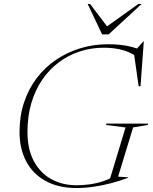

<svg xmlns="http://www.w3.org/2000/svg" viewBox="-20 -938 769 968"><path d="M366 -4Q397.5 -4 431.2 -8.5Q465 -13 497.2 -23.5Q529.5 -34 556.5 -50L531.5 -26.5L613 -295.5L514.5 -308L517 -315H727L724.5 -308L651 -295.5L575.5 -47.5L626.5 -44L626 -41.5Q586 -26.5 541.5 -14.8Q497 -3 452.2 3.5Q407.5 10 366.5 10Q275.5 10 211 -25Q146.5 -60 112.5 -123.8Q78.5 -187.5 78.5 -273Q78.5 -353 101.2 -421.5Q124 -490 165.2 -544.2Q206.5 -598.5 262.5 -636.5Q318.5 -674.5 385.2 -694.8Q452 -715 524.5 -715Q560.5 -715 590 -711.5Q619.5 -708 646 -701Q672.5 -694 696.5 -683.5L661 -682.5L702.5 -729H705L688.5 -503.5H679L655 -671.5L689 -637Q650.5 -670 605 -683.8Q559.5 -697.5 504 -697.5Q440.5 -697.5 382.8 -678.8Q325 -660 276.8 -624Q228.5 -588 193 -536.2Q157.5 -484.5 138 -418.2Q118.5 -352 118.5 -272.5Q118.5 -186.5 150.2 -126.5Q182 -66.5 238 -35.2Q294 -4 366 -4ZM694 -918 527.5 -764.5H495L422 -918H434L527.5 -795H505.5L677.5 -918Z"/></svg>

Font: Newsreader 60pt ExtraLight
Style: Italic
Weight: 250
Italic angle: -17°
Designer: Hugues Gentile
Foundry: Production Type
Version: Version 1.003